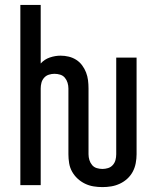

<svg xmlns="http://www.w3.org/2000/svg" viewBox="-20 -755 640 783"><path d="M398 8Q379 8 361 5Q343 2 326.5 -6Q310 -14 296.5 -26.5Q283 -39 274 -55Q265 -71 262 -89.5Q259 -108 259 -126V-394Q259 -406 255.5 -417.5Q252 -429 244.5 -438Q237 -447 225.5 -450.5Q214 -454 202 -454Q191 -454 179.5 -450.5Q168 -447 160 -438Q152 -429 149 -417.5Q146 -406 146 -394V0H63V-735H146V-496Q161 -513 183 -520.5Q205 -528 227 -528Q244 -528 260.5 -524Q277 -520 291 -511Q305 -502 315 -488.5Q325 -475 331 -459.5Q337 -444 339 -427.5Q341 -411 341 -394V-126Q341 -114 344.5 -102.5Q348 -91 355.5 -82Q363 -73 374.5 -69.5Q386 -66 398 -66Q409 -66 420.5 -69.5Q432 -73 440 -82Q448 -91 451 -102.5Q454 -114 454 -126V-520H537V-126Q537 -108 533.5 -89.5Q530 -71 521.5 -55Q513 -39 499.5 -26.5Q486 -14 469 -6Q452 2 434 5Q416 8 398 8Z"/></svg>

Font: R Plex Mono
Style: Regular
Weight: 400
Monospace: yes
Designer: Belleve Invis
Foundry: Belleve Invis
Version: Version 31.8.0